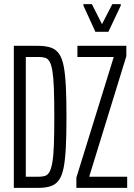

<svg xmlns="http://www.w3.org/2000/svg" viewBox="-20 -910 651 930"><path d="M47 0V-688H164Q201 -688 226 -679.5Q251 -671 266 -649.5Q281 -628 288.5 -589.5Q296 -551 299 -490.5Q302 -430 302 -344Q302 -258 299 -198Q296 -138 288.5 -99Q281 -60 266 -38.5Q251 -17 226.5 -8.5Q202 0 164 0ZM105 -54H168Q185 -54 198 -58Q211 -62 219.5 -77Q228 -92 233.5 -123Q239 -154 241 -207.5Q243 -261 243 -344Q243 -427 241 -480.5Q239 -534 234 -565Q229 -596 220.5 -611Q212 -626 199 -630Q186 -634 168 -634H105ZM350 0V-50L531 -634H355V-688H592V-638L412 -54H596V0ZM442 -756 384 -883V-890H425L474 -793L524 -890H565V-883L505 -756Z"/></svg>

Font: Saira UltraCondensed
Style: Regular
Weight: 400
Width: 1
Designer: Hector Gatti with collaboration of the Omnibus-Type team
Foundry: Omnibus-Type
Version: Version 1.101